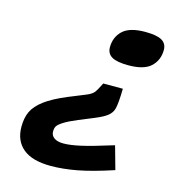

<svg xmlns="http://www.w3.org/2000/svg" viewBox="-110 -816 834 923"><g transform="rotate(15 307.0 -355.0)"><path d="M461.9 -548.8Q404.3 -548.8 379.2 -563.7Q354 -578.6 354 -609.9Q354 -660.2 387.9 -692.6Q421.9 -725.1 500 -725.1Q557.6 -725.1 582.8 -710.2Q607.9 -695.3 607.9 -664.1Q607.9 -613.8 574 -581.3Q540 -548.8 461.9 -548.8ZM368.2 -433.1H465.8Q464.4 -359.4 457 -332Q451.2 -311 432.9 -295.9Q414.6 -280.8 372.1 -263.2L295.9 -231.9Q251.5 -213.4 228.8 -198.7Q206.1 -184.1 200.4 -173.8Q194.8 -163.6 194.8 -147.9Q194.8 -128.4 210.9 -116.7Q227.1 -105 257.8 -105Q291 -105 342.3 -116.5Q393.6 -127.9 500 -161.1L532.2 -45.9Q428.7 -11.7 357.9 1.7Q287.1 15.1 226.1 15.1Q133.8 15.1 87.9 -23.2Q42 -61.5 42 -130.9Q42 -175.3 56.9 -207Q71.8 -238.8 110.8 -268.1Q149.9 -297.4 219.2 -326.2L304.2 -360.8Q328.6 -370.6 339.4 -383.1Q350.1 -395.5 368.2 -433.1Z"/></g></svg>

Font: IntelOne Mono Bold
Style: Italic
Weight: 700
Italic angle: -16°
Designer: Fred Shallcrass
Foundry: Frere-Jones Type LLC
Version: Version 1.200;hotconv 1.1.0;makeotfexe 2.6.0;FJTRelease1.2